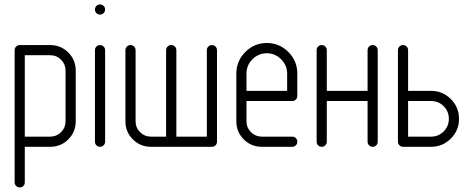

<svg xmlns="http://www.w3.org/2000/svg" viewBox="-20 -656 2102 858"><path d="M45.4 159.2V-431.6Q45.4 -441.4 52 -448Q58.6 -454.6 68.4 -454.6H204.6Q252 -454.6 285.2 -421.4Q318.4 -388.2 318.4 -340.8V-113.8Q318.4 -66.4 285.2 -33.2Q252 0 204.6 0H90.8V159.2Q90.8 168.9 84.2 175.3Q77.6 181.6 68.1 181.6Q58.6 181.6 52 175Q45.4 168.5 45.4 159.2ZM90.8 -45.4H204.6Q232.9 -45.4 252.9 -65.4Q272.9 -85.4 272.9 -113.8V-340.8Q272.9 -369.1 252.9 -389.2Q232.9 -409.2 204.6 -409.2H90.8Z M404.3 -22.9V-431.6Q404.3 -441.4 410.9 -448Q417.5 -454.6 427 -454.6Q436.5 -454.6 443.1 -448Q449.7 -441.4 449.7 -431.6V-22.9Q449.7 -13.2 443.1 -6.6Q436.5 0 427 0Q417.5 0 410.9 -6.6Q404.3 -13.2 404.3 -22.9ZM410.9 -597.4Q404.3 -604 404.3 -613.5Q404.3 -623 410.9 -629.6Q417.5 -636.2 427 -636.2Q436.5 -636.2 443.1 -629.6Q449.7 -623 449.7 -613.5Q449.7 -604 443.1 -597.4Q436.5 -590.8 427 -590.8Q417.5 -590.8 410.9 -597.4Z M540.5 -113.8V-431.6Q540.5 -441.4 547.1 -448Q553.7 -454.6 563.2 -454.6Q572.8 -454.6 579.3 -448Q585.9 -441.4 585.9 -431.6V-113.8Q585.9 -85.4 606 -65.4Q626 -45.4 654.3 -45.4H722.2V-431.6Q722.2 -441.4 728.8 -448Q735.4 -454.6 745.1 -454.6Q754.9 -454.6 761.5 -448Q768.1 -441.4 768.1 -431.6V-45.4H904.3V-431.6Q904.3 -441.4 910.9 -448Q917.5 -454.6 927 -454.6Q936.5 -454.6 943.1 -448Q949.7 -441.4 949.7 -431.6V-22.9Q949.7 -13.2 943.1 -6.6Q936.5 0 926.8 0H654.3Q606.9 0 573.7 -33.2Q540.5 -66.4 540.5 -113.8Z M1036.1 -113.8V-327.1Q1036.1 -383.3 1076.2 -423.6Q1116.2 -463.9 1172.4 -463.9Q1228.5 -463.9 1268.6 -423.8Q1308.6 -383.8 1308.6 -327.1V-227.1Q1308.6 -217.3 1302 -210.9Q1295.4 -204.6 1286.1 -204.6H1081.5V-113.8Q1081.5 -85.4 1101.6 -65.4Q1121.6 -45.4 1149.9 -45.4H1286.1Q1295.9 -45.4 1302.2 -38.8Q1308.6 -32.2 1308.6 -22.7Q1308.6 -13.2 1302 -6.6Q1295.4 0 1286.1 0H1149.9Q1102.5 0 1069.3 -33.2Q1036.1 -66.4 1036.1 -113.8ZM1081.5 -250H1263.2V-327.1Q1263.2 -364.3 1236.3 -391.1Q1209.5 -418 1172.4 -418Q1135.3 -418 1108.4 -391.4Q1081.5 -364.7 1081.5 -327.1Z M1395 -22.9V-431.6Q1395 -441.4 1401.6 -448Q1408.2 -454.6 1417.7 -454.6Q1427.2 -454.6 1433.8 -448Q1440.4 -441.4 1440.4 -431.6V-250H1622.6V-431.6Q1622.6 -441.4 1629.2 -448Q1635.7 -454.6 1645.3 -454.6Q1654.8 -454.6 1661.4 -448Q1668 -441.4 1668 -431.6V-22.9Q1668 -13.2 1661.4 -6.6Q1654.8 0 1645.3 0Q1635.7 0 1629.2 -6.6Q1622.6 -13.2 1622.6 -22.9V-204.6H1440.4V-22.9Q1440.4 -13.2 1433.8 -6.6Q1427.2 0 1417.7 0Q1408.2 0 1401.6 -6.6Q1395 -13.2 1395 -22.9Z M1758.3 -22.9V-431.6Q1758.3 -441.4 1764.9 -448Q1771.5 -454.6 1781 -454.6Q1790.5 -454.6 1797.1 -448Q1803.7 -441.4 1803.7 -431.6V-250H1906.2Q1958 -250 1994.6 -213.4Q2031.2 -176.8 2031.2 -125Q2031.2 -73.2 1994.6 -36.6Q1958 0 1906.2 0H1781.2Q1771.5 0 1764.9 -6.6Q1758.3 -13.2 1758.3 -22.9ZM1803.7 -45.4H1906.2Q1939.5 -45.4 1962.6 -68.6Q1985.8 -91.8 1985.8 -125Q1985.8 -158.2 1962.6 -181.4Q1939.5 -204.6 1906.2 -204.6H1803.7Z"/></svg>

Font: OpenGost Type A TT
Style: Regular
Weight: 400
Version: Version 0.3